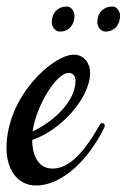

<svg xmlns="http://www.w3.org/2000/svg" viewBox="-54 -555 389 590"><path d="M266 -162C267 -164 268 -167 268 -169C268 -174 264 -177 260 -177C257 -177 254 -174 251 -169C195 -70 150 -37 107 -37C64 -37 45 -77 45 -125C132 -154 223 -253 223 -332C223 -358 206 -387 173 -387C108 -387 -34 -258 -34 -100C-34 -36 -2 15 57 15C138 15 219 -66 266 -162ZM157 -331C171 -331 178 -320 178 -307C178 -243 110 -181 46 -151C58 -233 120 -331 157 -331ZM175 -507C175 -518 166 -535 152 -535C124 -535 105 -516 105 -486C105 -475 114 -458 130 -458C159 -458 175 -480 175 -507ZM315 -507C315 -518 306 -535 292 -535C264 -535 245 -516 245 -486C245 -475 254 -458 270 -458C299 -458 315 -480 315 -507Z"/></svg>

Font: Mervale Script
Style: Regular
Weight: 400
Designer: Astigmatic (AOETI)
Foundry: Astigmatic (AOETI)
Version: Version 1.000